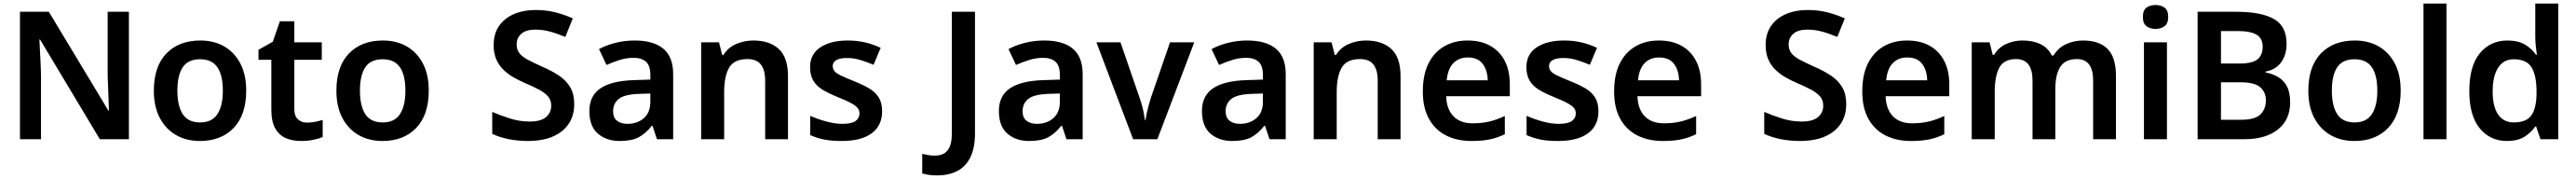

<svg xmlns="http://www.w3.org/2000/svg" viewBox="-20 -780 14450 1003"><path d="M703 0H540L205 -558H201Q203 -512 206 -460.5Q209 -409 210 -357V0H92V-714H254L588 -160H591Q590 -188 589 -220.5Q588 -253 586.5 -287.5Q585 -322 584 -354V-714H703Z M1361 -272Q1361 -137 1291 -63.5Q1221 10 1101 10Q1026 10 968 -23Q910 -56 876.5 -119Q843 -182 843 -272Q843 -407 913 -480Q983 -553 1104 -553Q1180 -553 1237.5 -520Q1295 -487 1328 -424.5Q1361 -362 1361 -272ZM975 -272Q975 -187 1005 -140.5Q1035 -94 1103 -94Q1169 -94 1199.5 -140.5Q1230 -187 1230 -272Q1230 -358 1199.5 -403Q1169 -448 1102 -448Q1035 -448 1005 -403Q975 -358 975 -272Z M1702 -93Q1726 -93 1748 -97.5Q1770 -102 1790 -108V-12Q1769 -3 1737 3.5Q1705 10 1669 10Q1622 10 1584.5 -5.5Q1547 -21 1524.5 -59.5Q1502 -98 1502 -166V-445H1430V-501L1510 -546L1550 -661H1631V-543H1785V-445H1631V-167Q1631 -130 1651 -111.5Q1671 -93 1702 -93Z M2385 -272Q2385 -137 2315 -63.5Q2245 10 2125 10Q2050 10 1992 -23Q1934 -56 1900.5 -119Q1867 -182 1867 -272Q1867 -407 1937 -480Q2007 -553 2128 -553Q2204 -553 2261.5 -520Q2319 -487 2352 -424.5Q2385 -362 2385 -272ZM1999 -272Q1999 -187 2029 -140.5Q2059 -94 2127 -94Q2193 -94 2223.5 -140.5Q2254 -187 2254 -272Q2254 -358 2223.5 -403Q2193 -448 2126 -448Q2059 -448 2029 -403Q1999 -358 1999 -272Z M3201 -196Q3201 -101 3132.5 -45.5Q3064 10 2941 10Q2884 10 2832.5 -0.5Q2781 -11 2741 -30V-153Q2787 -133 2841 -116Q2895 -99 2950 -99Q3014 -99 3043 -124Q3072 -149 3072 -188Q3072 -218 3055 -238.5Q3038 -259 3005 -277Q2972 -295 2924 -315Q2892 -329 2861 -346.5Q2830 -364 2804.5 -388.5Q2779 -413 2764 -447Q2749 -481 2749 -528Q2749 -590 2778.5 -633.5Q2808 -677 2861.5 -700.5Q2915 -724 2986 -724Q3043 -724 3093 -711.5Q3143 -699 3193 -677L3151 -573Q3106 -592 3065.5 -603Q3025 -614 2982 -614Q2931 -614 2904.5 -591Q2878 -568 2878 -531Q2878 -502 2893 -482.5Q2908 -463 2939.5 -446Q2971 -429 3020 -407Q3078 -382 3118 -354.5Q3158 -327 3179.5 -289.5Q3201 -252 3201 -196Z M3540 -553Q3646 -553 3701 -507Q3756 -461 3756 -364V0H3665L3640 -75H3636Q3601 -31 3562 -10.5Q3523 10 3455 10Q3382 10 3334 -31Q3286 -72 3286 -158Q3286 -243 3348 -285Q3410 -327 3535 -331L3628 -334V-361Q3628 -412 3603.5 -434Q3579 -456 3535 -456Q3494 -456 3456 -444Q3418 -432 3382 -416L3340 -505Q3381 -527 3432.5 -540Q3484 -553 3540 -553ZM3563 -254Q3482 -251 3450.5 -225.5Q3419 -200 3419 -157Q3419 -120 3441.5 -103Q3464 -86 3499 -86Q3554 -86 3591 -117.5Q3628 -149 3628 -210V-256Z M4206 -553Q4297 -553 4348.5 -505.5Q4400 -458 4400 -354V0H4272V-327Q4272 -388 4248 -418.5Q4224 -449 4173 -449Q4098 -449 4070 -401Q4042 -353 4042 -264V0H3913V-543H4013L4031 -472H4038Q4064 -514 4109.5 -533.5Q4155 -553 4206 -553Z M4928 -157Q4928 -76 4869.5 -33Q4811 10 4701 10Q4644 10 4603.5 2Q4563 -6 4525 -23V-131Q4565 -113 4614 -99.5Q4663 -86 4705 -86Q4757 -86 4779 -102Q4801 -118 4801 -144Q4801 -160 4792.5 -172.5Q4784 -185 4758 -200Q4732 -215 4679 -236Q4627 -257 4593 -278Q4559 -299 4541.5 -329Q4524 -359 4524 -404Q4524 -477 4582 -515Q4640 -553 4735 -553Q4785 -553 4830 -543Q4875 -533 4920 -512L4880 -417Q4842 -433 4805.5 -444Q4769 -455 4732 -455Q4692 -455 4671.5 -443.5Q4651 -432 4651 -410Q4651 -394 4661 -381.5Q4671 -369 4697.5 -356.5Q4724 -344 4773 -324Q4821 -305 4855.5 -284.5Q4890 -264 4909 -234Q4928 -204 4928 -157Z M5236 203Q5209 203 5188.5 199.5Q5168 196 5153 192V82Q5169 86 5186.5 89Q5204 92 5224 92Q5250 92 5271.5 82Q5293 72 5306 45Q5319 18 5319 -31V-714H5449V-34Q5449 50 5422.5 102.5Q5396 155 5348 179Q5300 203 5236 203Z M5837 -553Q5943 -553 5998 -507Q6053 -461 6053 -364V0H5962L5937 -75H5933Q5898 -31 5859 -10.5Q5820 10 5752 10Q5679 10 5631 -31Q5583 -72 5583 -158Q5583 -243 5645 -285Q5707 -327 5832 -331L5925 -334V-361Q5925 -412 5900.5 -434Q5876 -456 5832 -456Q5791 -456 5753 -444Q5715 -432 5679 -416L5637 -505Q5678 -527 5729.5 -540Q5781 -553 5837 -553ZM5860 -254Q5779 -251 5747.5 -225.5Q5716 -200 5716 -157Q5716 -120 5738.5 -103Q5761 -86 5796 -86Q5851 -86 5888 -117.5Q5925 -149 5925 -210V-256Z M6336 0 6130 -543H6265L6373 -230Q6380 -211 6386 -188.5Q6392 -166 6396 -145Q6400 -124 6402 -108H6406Q6408 -125 6412.5 -146Q6417 -167 6423 -189Q6429 -211 6435 -230L6543 -543H6679L6472 0Z M6976 -553Q7082 -553 7137 -507Q7192 -461 7192 -364V0H7101L7076 -75H7072Q7037 -31 6998 -10.5Q6959 10 6891 10Q6818 10 6770 -31Q6722 -72 6722 -158Q6722 -243 6784 -285Q6846 -327 6971 -331L7064 -334V-361Q7064 -412 7039.5 -434Q7015 -456 6971 -456Q6930 -456 6892 -444Q6854 -432 6818 -416L6776 -505Q6817 -527 6868.5 -540Q6920 -553 6976 -553ZM6999 -254Q6918 -251 6886.5 -225.5Q6855 -200 6855 -157Q6855 -120 6877.5 -103Q6900 -86 6935 -86Q6990 -86 7027 -117.5Q7064 -149 7064 -210V-256Z M7642 -553Q7733 -553 7784.5 -505.5Q7836 -458 7836 -354V0H7708V-327Q7708 -388 7684 -418.5Q7660 -449 7609 -449Q7534 -449 7506 -401Q7478 -353 7478 -264V0H7349V-543H7449L7467 -472H7474Q7500 -514 7545.5 -533.5Q7591 -553 7642 -553Z M8212 -553Q8286 -553 8339 -523.5Q8392 -494 8420.5 -439Q8449 -384 8449 -307V-241H8092Q8094 -169 8132.5 -129Q8171 -89 8240 -89Q8292 -89 8334 -99Q8376 -109 8421 -130V-28Q8380 -8 8337 1Q8294 10 8234 10Q8154 10 8092.5 -20.5Q8031 -51 7996 -113Q7961 -175 7961 -267Q7961 -361 7992.5 -424Q8024 -487 8080.5 -520Q8137 -553 8212 -553ZM8213 -458Q8163 -458 8132 -426Q8101 -394 8095 -330H8325Q8324 -386 8297 -422Q8270 -458 8213 -458Z M8946 -157Q8946 -76 8887.5 -33Q8829 10 8719 10Q8662 10 8621.5 2Q8581 -6 8543 -23V-131Q8583 -113 8632 -99.5Q8681 -86 8723 -86Q8775 -86 8797 -102Q8819 -118 8819 -144Q8819 -160 8810.5 -172.5Q8802 -185 8776 -200Q8750 -215 8697 -236Q8645 -257 8611 -278Q8577 -299 8559.5 -329Q8542 -359 8542 -404Q8542 -477 8600 -515Q8658 -553 8753 -553Q8803 -553 8848 -543Q8893 -533 8938 -512L8898 -417Q8860 -433 8823.5 -444Q8787 -455 8750 -455Q8710 -455 8689.5 -443.5Q8669 -432 8669 -410Q8669 -394 8679 -381.5Q8689 -369 8715.5 -356.5Q8742 -344 8791 -324Q8839 -305 8873.5 -284.5Q8908 -264 8927 -234Q8946 -204 8946 -157Z M9285 -553Q9359 -553 9412 -523.5Q9465 -494 9493.5 -439Q9522 -384 9522 -307V-241H9165Q9167 -169 9205.5 -129Q9244 -89 9313 -89Q9365 -89 9407 -99Q9449 -109 9494 -130V-28Q9453 -8 9410 1Q9367 10 9307 10Q9227 10 9165.5 -20.5Q9104 -51 9069 -113Q9034 -175 9034 -267Q9034 -361 9065.5 -424Q9097 -487 9153.5 -520Q9210 -553 9285 -553ZM9286 -458Q9236 -458 9205 -426Q9174 -394 9168 -330H9398Q9397 -386 9370 -422Q9343 -458 9286 -458Z M10336 -196Q10336 -101 10267.5 -45.5Q10199 10 10076 10Q10019 10 9967.5 -0.5Q9916 -11 9876 -30V-153Q9922 -133 9976 -116Q10030 -99 10085 -99Q10149 -99 10178 -124Q10207 -149 10207 -188Q10207 -218 10190 -238.5Q10173 -259 10140 -277Q10107 -295 10059 -315Q10027 -329 9996 -346.5Q9965 -364 9939.5 -388.5Q9914 -413 9899 -447Q9884 -481 9884 -528Q9884 -590 9913.5 -633.5Q9943 -677 9996.5 -700.5Q10050 -724 10121 -724Q10178 -724 10228 -711.5Q10278 -699 10328 -677L10286 -573Q10241 -592 10200.5 -603Q10160 -614 10117 -614Q10066 -614 10039.5 -591Q10013 -568 10013 -531Q10013 -502 10028 -482.5Q10043 -463 10074.5 -446Q10106 -429 10155 -407Q10213 -382 10253 -354.5Q10293 -327 10314.5 -289.5Q10336 -252 10336 -196Z M10677 -553Q10751 -553 10804 -523.5Q10857 -494 10885.5 -439Q10914 -384 10914 -307V-241H10557Q10559 -169 10597.5 -129Q10636 -89 10705 -89Q10757 -89 10799 -99Q10841 -109 10886 -130V-28Q10845 -8 10802 1Q10759 10 10699 10Q10619 10 10557.5 -20.5Q10496 -51 10461 -113Q10426 -175 10426 -267Q10426 -361 10457.5 -424Q10489 -487 10545.5 -520Q10602 -553 10677 -553ZM10678 -458Q10628 -458 10597 -426Q10566 -394 10560 -330H10790Q10789 -386 10762 -422Q10735 -458 10678 -458Z M11664 -553Q11756 -553 11802.5 -505.5Q11849 -458 11849 -354V0H11721V-328Q11721 -449 11630 -449Q11565 -449 11537 -406Q11509 -363 11509 -281V0H11381V-328Q11381 -449 11289 -449Q11221 -449 11195 -401.5Q11169 -354 11169 -264V0H11040V-543H11140L11158 -472H11165Q11190 -514 11233 -533.5Q11276 -553 11323 -553Q11384 -553 11426 -532.5Q11468 -512 11489 -469H11499Q11525 -513 11570 -533Q11615 -553 11664 -553Z M12135 -543V0H12006V-543ZM12071 -752Q12100 -752 12121 -737.5Q12142 -723 12142 -685Q12142 -648 12121 -633Q12100 -618 12071 -618Q12041 -618 12020.5 -633Q12000 -648 12000 -685Q12000 -723 12020.5 -737.5Q12041 -752 12071 -752Z M12523 -714Q12663 -714 12734.5 -674Q12806 -634 12806 -534Q12806 -473 12775.5 -431Q12745 -389 12688 -379V-374Q12727 -367 12758.5 -348.5Q12790 -330 12808 -296Q12826 -262 12826 -206Q12826 -109 12757.5 -54.5Q12689 0 12569 0H12307V-714ZM12541 -424Q12615 -424 12643.5 -448Q12672 -472 12672 -518Q12672 -565 12638 -585.5Q12604 -606 12531 -606H12438V-424ZM12438 -319V-109H12552Q12629 -109 12659.5 -139Q12690 -169 12690 -218Q12690 -263 12658.5 -291Q12627 -319 12546 -319Z M13446 -272Q13446 -137 13376 -63.5Q13306 10 13186 10Q13111 10 13053 -23Q12995 -56 12961.5 -119Q12928 -182 12928 -272Q12928 -407 12998 -480Q13068 -553 13189 -553Q13265 -553 13322.5 -520Q13380 -487 13413 -424.5Q13446 -362 13446 -272ZM13060 -272Q13060 -187 13090 -140.5Q13120 -94 13188 -94Q13254 -94 13284.5 -140.5Q13315 -187 13315 -272Q13315 -358 13284.5 -403Q13254 -448 13187 -448Q13120 -448 13090 -403Q13060 -358 13060 -272Z M13703 0H13574V-760H13703Z M14042 10Q13948 10 13889.5 -61Q13831 -132 13831 -270Q13831 -410 13890 -481.5Q13949 -553 14045 -553Q14105 -553 14143.5 -530Q14182 -507 14205 -473H14210Q14208 -488 14204.5 -517Q14201 -546 14201 -572V-760H14330V0H14230L14206 -71H14201Q14178 -37 14140 -13.5Q14102 10 14042 10ZM14081 -94Q14151 -94 14179 -133.5Q14207 -173 14208 -253V-269Q14208 -356 14180.5 -402Q14153 -448 14080 -448Q14023 -448 13992.5 -400.5Q13962 -353 13962 -268Q13962 -183 13992.5 -138.5Q14023 -94 14081 -94Z"/></svg>

Font: Noto Sans Javanese SemiBold
Style: Regular
Weight: 600
Version: Version 2.004